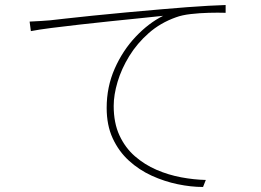

<svg xmlns="http://www.w3.org/2000/svg" viewBox="-20 -727 1040 765"><path d="M98 -641Q126 -642 145 -643.5Q164 -645 179 -646Q196 -648 241 -653Q286 -658 348.5 -664.5Q411 -671 482.5 -677.5Q554 -684 623 -690Q681 -695 727 -698.5Q773 -702 810.5 -704Q848 -706 879 -707V-676Q849 -677 812 -676Q775 -675 740 -671Q705 -667 681 -658Q619 -636 572.5 -595Q526 -554 495 -503.5Q464 -453 448.5 -401Q433 -349 433 -305Q433 -237 456 -187.5Q479 -138 517.5 -104.5Q556 -71 603.5 -50.5Q651 -30 702 -20.5Q753 -11 800 -10L789 18Q741 18 688 7Q635 -4 584.5 -27Q534 -50 493.5 -87Q453 -124 429 -176Q405 -228 405 -297Q405 -381 437 -453.5Q469 -526 520.5 -580.5Q572 -635 630 -664Q594 -660 539 -654.5Q484 -649 421.5 -642.5Q359 -636 297 -629Q235 -622 184 -615.5Q133 -609 103 -603Z"/></svg>

Font: Noto Sans TC Thin
Style: Regular
Weight: 100
Designer: Ryoko NISHIZUKA 西塚涼子 (kana, bopomofo & ideographs); Paul D. Hunt (Latin, Greek & Cyrillic); Sandoll Communications 산돌커뮤니
Foundry: Adobe
Version: Version 2.004-H2;hotconv 1.0.118;makeotfexe 2.5.65603